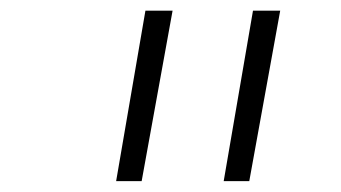

<svg xmlns="http://www.w3.org/2000/svg" viewBox="-20 -713 626 352"><path d="M192.9 -380.9 246.6 -693.4H296.4L239.7 -380.9ZM390.1 -380.9 443.8 -693.4H493.7L437 -380.9Z"/></svg>

Font: CaskaydiaCove NFP ExtraLight
Style: Italic
Weight: 200
Italic angle: -10°
Designer: Aaron Bell
Foundry: Saja Typeworks
Version: Version 2111.001; VTT 6.35;Nerd Fonts 3.1.1